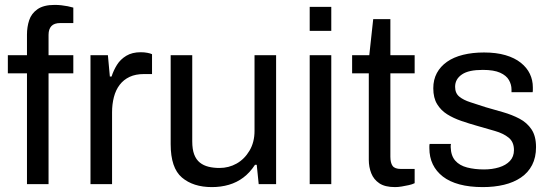

<svg xmlns="http://www.w3.org/2000/svg" viewBox="-20 -751 2246 783"><path d="M90 0V-452H12V-526H90V-610Q90 -641 99 -668.5Q108 -696 133 -713.5Q158 -731 203 -731Q217 -731 230.5 -729.5Q244 -728 256.5 -725.5Q269 -723 279 -720V-657H226Q201 -657 189.5 -644.5Q178 -632 178 -609V-526H279V-452H178V0Z M349 0V-526H420L428 -439H435Q443 -464 457 -486.5Q471 -509 495 -523.5Q519 -538 554 -538Q569 -538 581.5 -535.5Q594 -533 600 -530V-449H567Q533 -449 508.5 -437.5Q484 -426 468 -405Q452 -384 444.5 -355Q437 -326 437 -293V0Z M844 12Q768 12 722 -27Q676 -66 676 -163V-526H764V-175Q764 -142 772 -121Q780 -100 795 -88Q810 -76 830.5 -71Q851 -66 875 -66Q913 -66 945 -84Q977 -102 997.5 -136.5Q1018 -171 1018 -217V-526H1106V0H1035L1027 -79H1020Q999 -47 972.5 -27Q946 -7 913.5 2.5Q881 12 844 12Z M1243 -625V-723H1331V-625ZM1243 0V-526H1331V0Z M1591 12Q1550 12 1527 -3.5Q1504 -19 1494 -44.5Q1484 -70 1484 -99V-452H1416V-526H1486L1502 -673H1572V-526H1671V-452H1572V-112Q1572 -87 1581 -74.5Q1590 -62 1615 -62H1671V-4Q1661 1 1647 4Q1633 7 1618.5 9.5Q1604 12 1591 12Z M1949 12Q1895 12 1854 1Q1813 -10 1786 -31Q1759 -52 1745 -81Q1731 -110 1731 -147Q1731 -152 1731 -156.5Q1731 -161 1732 -164H1819Q1818 -160 1818 -157Q1818 -154 1818 -151Q1819 -116 1836.5 -96Q1854 -76 1885 -68Q1916 -60 1954 -60Q1987 -60 2015 -68.5Q2043 -77 2059.5 -94.5Q2076 -112 2076 -139Q2076 -172 2054.5 -189.5Q2033 -207 1998 -217Q1963 -227 1925 -238Q1893 -247 1861 -258Q1829 -269 1803.5 -285Q1778 -301 1762.5 -326.5Q1747 -352 1747 -391Q1747 -426 1761.5 -453Q1776 -480 1803 -499Q1830 -518 1868.5 -527.5Q1907 -537 1954 -537Q2004 -537 2041.5 -526Q2079 -515 2104 -495Q2129 -475 2141 -449.5Q2153 -424 2153 -395Q2153 -389 2153 -383.5Q2153 -378 2152 -375H2066V-386Q2066 -406 2055.5 -424.5Q2045 -443 2019.5 -454.5Q1994 -466 1949 -466Q1920 -466 1899 -461.5Q1878 -457 1864 -447.5Q1850 -438 1843 -425.5Q1836 -413 1836 -397Q1836 -371 1853 -357Q1870 -343 1898.5 -334Q1927 -325 1960 -314Q1995 -304 2031.5 -293.5Q2068 -283 2098.5 -267Q2129 -251 2147.5 -223.5Q2166 -196 2166 -151Q2166 -109 2150 -78Q2134 -47 2104.5 -27Q2075 -7 2035.5 2.5Q1996 12 1949 12Z"/></svg>

Font: Archivo SemiBold
Style: Regular
Weight: 400
Version: Version 2.001